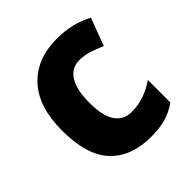

<svg xmlns="http://www.w3.org/2000/svg" viewBox="-158 -675 802 802"><g transform="rotate(-45 242.5 -274.5)"><path d="M286 10Q168 10 104 -58Q40 -126 40 -272Q40 -412 108.5 -485.5Q177 -559 296 -559Q345 -559 385.5 -548.5Q426 -538 459 -520L413 -398Q382 -412 354.5 -420.5Q327 -429 299 -429Q253 -429 228 -389.5Q203 -350 203 -273Q203 -195 228.5 -158Q254 -121 301 -121Q339 -121 374.5 -133Q410 -145 443 -168V-35Q411 -12 373.5 -1Q336 10 286 10Z"/></g></svg>

Font: Noto Sans Devanagari UI SemiCondensed ExtraBold
Style: Regular
Weight: 800
Width: 4
Designer: Jelle Bosma - Monotype Design Team
Foundry: Monotype Imaging Inc.
Version: Version 2.004; ttfautohint (v1.8.4.7-5d5b)